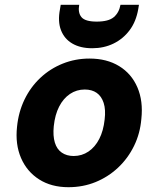

<svg xmlns="http://www.w3.org/2000/svg" viewBox="-20 -768 660 800"><path d="M265 12Q194 12 143 -20.5Q92 -53 67.5 -110Q43 -167 51 -240Q57 -301 82 -353Q107 -405 148 -443.5Q189 -482 241.5 -503Q294 -524 353 -524Q425 -524 476.5 -492.5Q528 -461 552.5 -404Q577 -347 569 -273Q564 -212 538.5 -160Q513 -108 472 -69.5Q431 -31 378.5 -9.5Q326 12 265 12ZM287 -118Q321 -118 348.5 -136.5Q376 -155 393.5 -189Q411 -223 416 -270Q421 -311 412 -339Q403 -367 383 -381Q363 -395 333 -395Q299 -395 271.5 -376.5Q244 -358 226.5 -324Q209 -290 204 -242Q200 -202 208.5 -174Q217 -146 237.5 -132Q258 -118 287 -118ZM364 -567Q315 -567 281.5 -586.5Q248 -606 234 -642.5Q220 -679 230 -730L233 -748H310Q304 -715 319.5 -696.5Q335 -678 383 -678Q432 -678 454 -696.5Q476 -715 482 -748H559L556 -730Q547 -678 520 -642Q493 -606 453 -586.5Q413 -567 364 -567Z"/></svg>

Font: DM Sans 12pt Black
Style: Italic
Weight: 900
Italic angle: -10°
Version: Version 4.004;gftools[0.9.30]